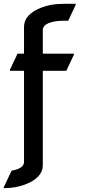

<svg xmlns="http://www.w3.org/2000/svg" viewBox="-27 -767 462 997"><path d="M-7.3 210V205.1L33.2 119.1Q51.8 116.2 67.4 109.9Q97.7 97.2 97.7 73.2V-399.4H24.4V-404.3L64 -488.3H97.7V-627.4Q97.7 -692.9 189 -728Q238.3 -747.1 300.3 -747.1H366.2V-742.2L327.1 -659.2H300.3Q256.3 -659.2 225.8 -647Q195.3 -634.8 195.3 -610.4V-488.3H356.9V-483.4L317.4 -399.4H195.3V90.3Q195.3 155.8 104 190.9Q54.7 210 -7.3 210Z"/></svg>

Font: Nova Flat
Style: Book
Weight: 400
Version: Version 2.000